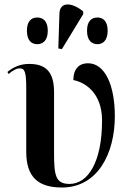

<svg xmlns="http://www.w3.org/2000/svg" viewBox="-20 -826 583 856"><path d="M256 -607 351 -763V-775C303 -815 247 -821 245 -766L240 -610ZM146 -629C171 -629 193 -645 193 -689C193 -733 171 -748 146 -748C121 -748 100 -733 100 -689C100 -645 121 -629 146 -629ZM415 -629C438 -629 460 -645 460 -689C460 -733 438 -748 415 -748C389 -748 368 -733 368 -689C368 -645 389 -629 415 -629ZM256 10C415 10 492 -141 492 -308C492 -444 449 -544 372 -544C334 -544 307 -520 307 -469C360 -459 435 -411 435 -289C435 -103 372 -6 290 -6C227 -6 221 -45 221 -146V-416C221 -513 177 -541 110 -541C69 -541 38 -526 13 -505L19 -496C38 -514 57 -522 69 -521C91 -521 97 -503 97 -431V-149C97 -37 150 10 256 10Z"/></svg>

Font: Noto Serif Display SemiCondensed SemiBold
Style: Regular
Weight: 600
Width: 4
Designer: Monotype Design Team
Foundry: Monotype Imaging Inc.
Version: Version 2.009